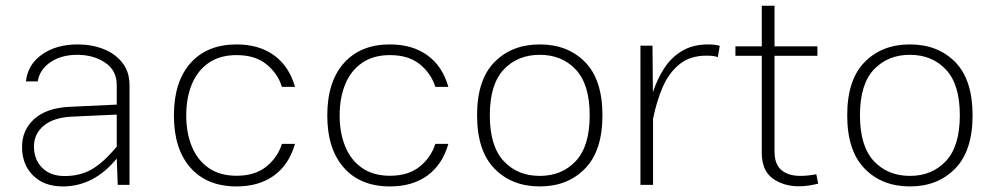

<svg xmlns="http://www.w3.org/2000/svg" viewBox="-20 -651 3491 676"><path d="M436 -351.1V0H394.5L391.1 -92.8Q349.6 -42.5 302.2 -18.6Q254.9 5.4 201.2 5.4Q135.3 5.4 96.4 -33.2Q57.6 -71.8 57.6 -133.8Q57.6 -193.4 100.8 -232.2Q144 -271 225.1 -274.9L391.1 -282.7V-351.1Q391.1 -403.3 349.9 -430.7Q308.6 -458 252 -458Q195.8 -458 157.7 -432.1Q119.6 -406.2 112.8 -364.3H71.3Q77.6 -423.8 127.9 -459.2Q178.2 -494.6 253.4 -494.6Q303.7 -494.6 345.2 -478Q386.7 -461.4 411.4 -429.4Q436 -397.5 436 -351.1ZM99.6 -135.7Q99.6 -89.4 128.4 -60.3Q157.2 -31.2 207.5 -31.2Q262.2 -31.2 303.2 -54.9Q344.2 -78.6 391.1 -134.8V-247.6L231 -240.2Q167.5 -236.8 133.5 -208Q99.6 -179.2 99.6 -135.7Z M813 -494.6Q891.6 -494.6 944.6 -456.5Q997.6 -418.5 1018.6 -345.2H972.7Q957.5 -393.1 917.7 -425Q877.9 -457 813 -457Q754.4 -457 714.8 -429.7Q675.3 -402.3 655.5 -354.5Q635.7 -306.6 635.7 -244.6Q635.7 -183.1 655.5 -135Q675.3 -86.9 714.8 -59.6Q754.4 -32.2 813 -32.2Q877.9 -32.2 917.7 -64.5Q957.5 -96.7 972.7 -144.5H1018.6Q997.6 -71.3 944.8 -33Q892.1 5.4 813 5.4Q709 5.4 650.6 -60.5Q592.3 -126.5 592.3 -244.6Q592.3 -362.8 650.6 -428.7Q709 -494.6 813 -494.6Z M1353 -494.6Q1431.6 -494.6 1484.6 -456.5Q1537.6 -418.5 1558.6 -345.2H1512.7Q1497.6 -393.1 1457.8 -425Q1418 -457 1353 -457Q1294.4 -457 1254.9 -429.7Q1215.3 -402.3 1195.6 -354.5Q1175.8 -306.6 1175.8 -244.6Q1175.8 -183.1 1195.6 -135Q1215.3 -86.9 1254.9 -59.6Q1294.4 -32.2 1353 -32.2Q1418 -32.2 1457.8 -64.5Q1497.6 -96.7 1512.7 -144.5H1558.6Q1537.6 -71.3 1484.9 -33Q1432.1 5.4 1353 5.4Q1249 5.4 1190.7 -60.5Q1132.3 -126.5 1132.3 -244.6Q1132.3 -362.8 1190.7 -428.7Q1249 -494.6 1353 -494.6Z M1880.4 -494.6Q1979 -494.6 2040 -432.4Q2101.1 -370.1 2101.1 -245.1Q2101.1 -120.1 2039.8 -57.4Q1978.5 5.4 1880.4 5.4Q1782.2 5.4 1720.9 -57.4Q1659.7 -120.1 1659.7 -245.1Q1659.7 -370.1 1720.9 -432.4Q1782.2 -494.6 1880.4 -494.6ZM1880.4 -458Q1802.2 -458 1753.4 -406Q1704.6 -354 1704.6 -245.1Q1704.6 -136.2 1753.4 -84Q1802.2 -31.7 1880.4 -31.7Q1958.5 -31.7 2007.3 -84Q2056.2 -136.2 2056.2 -245.1Q2056.2 -354 2007.3 -406Q1958.5 -458 1880.4 -458Z M2234.9 -490.2H2277.3L2278.8 -326.2Q2294.4 -374 2319.6 -412.1Q2344.7 -450.2 2382.6 -472.4Q2420.4 -494.6 2474.1 -494.6Q2496.6 -494.6 2514.2 -489.7L2507.3 -449.7Q2494.6 -455.1 2467.8 -455.1Q2409.7 -455.1 2372.6 -425Q2335.4 -395 2313.7 -345.2Q2292 -295.4 2279.8 -234.9L2279.3 -235.4V0H2234.9Z M2854 -37.6 2860.8 -4.4Q2845.2 -0.5 2827.9 2.2Q2810.5 4.9 2793.5 4.9Q2738.3 4.9 2700.2 -22.9Q2662.1 -50.8 2662.1 -113.3V-454.6H2569.3V-487.8H2662.1V-630.9H2707V-487.8H2857.9V-454.6H2707V-117.2Q2707 -72.8 2731.2 -52.2Q2755.4 -31.7 2798.3 -31.7Q2814 -31.7 2829.3 -33.7Q2844.7 -35.6 2854 -37.6Z M3183.6 -494.6Q3282.2 -494.6 3343.3 -432.4Q3404.3 -370.1 3404.3 -245.1Q3404.3 -120.1 3343 -57.4Q3281.7 5.4 3183.6 5.4Q3085.4 5.4 3024.2 -57.4Q2962.9 -120.1 2962.9 -245.1Q2962.9 -370.1 3024.2 -432.4Q3085.4 -494.6 3183.6 -494.6ZM3183.6 -458Q3105.5 -458 3056.6 -406Q3007.8 -354 3007.8 -245.1Q3007.8 -136.2 3056.6 -84Q3105.5 -31.7 3183.6 -31.7Q3261.7 -31.7 3310.5 -84Q3359.4 -136.2 3359.4 -245.1Q3359.4 -354 3310.5 -406Q3261.7 -458 3183.6 -458Z"/></svg>

Font: Estedad-FD ExtraLight
Style: Regular
Weight: 200
Designer: Amin Abedi
Version: Version 7.3